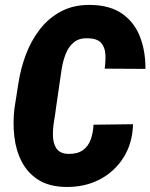

<svg xmlns="http://www.w3.org/2000/svg" viewBox="-20 -741 604 771"><path d="M355.5 -240.2 514.2 -242.2Q512.2 -165.5 475.8 -108.2Q439.5 -50.8 379.2 -19.8Q318.8 11.2 242.7 9.8Q176.3 8.3 133.3 -19.3Q90.3 -46.9 66.9 -92.5Q43.5 -138.2 37.4 -193.8Q31.2 -249.5 38.1 -306.2L53.7 -405.3Q62.5 -464.4 83.7 -521.2Q105 -578.1 140.6 -624Q176.3 -669.9 227.3 -696.3Q278.3 -722.7 345.2 -721.2Q422.9 -719.7 471.2 -685.5Q519.5 -651.4 542 -593.8Q564.5 -536.1 564 -464.4L400.4 -465.3Q404.8 -496.6 403.1 -523.7Q401.4 -550.8 386.5 -568.4Q371.6 -585.9 334 -587.4Q298.3 -588.9 276.9 -571.3Q255.4 -553.7 244.1 -525.1Q232.9 -496.6 227.8 -464.8Q222.7 -433.1 219.2 -406.2L204.6 -305.7Q202.1 -284.7 197 -254.4Q191.9 -224.1 192.6 -194.8Q193.4 -165.5 206.3 -145.3Q219.2 -125 252.9 -123Q290 -122.1 312 -137.5Q334 -152.8 344 -179.9Q354 -207 355.5 -240.2Z"/></svg>

Font: Roboto Condensed Black
Style: Italic
Weight: 900
Italic angle: -12°
Designer: Christian Robertson
Foundry: Google
Version: Version 3.008; 2023